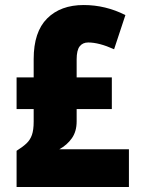

<svg xmlns="http://www.w3.org/2000/svg" viewBox="-20 -744 562 764"><path d="M313 -724Q400 -724 479 -684L434 -548Q374 -575 331 -575Q309 -575 297 -559.5Q285 -544 285 -508V-436H425V-310H285V-261Q285 -221 266 -194Q247 -167 216 -150H493V0H46V-144Q70 -159 85 -173Q100 -187 107 -207Q114 -227 114 -260V-310H46V-436H114V-509Q114 -617 167.5 -670.5Q221 -724 313 -724Z"/></svg>

Font: Noto Sans Gujarati Condensed Black
Style: Regular
Weight: 900
Width: 3
Designer: Jelle Bosma - Monotype Design Team, Universal Thirst
Foundry: Monotype Imaging Inc.
Version: Version 2.106; ttfautohint (v1.8.4.7-5d5b)